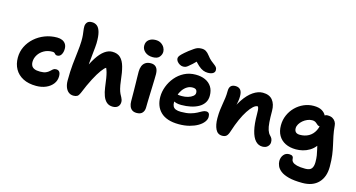

<svg xmlns="http://www.w3.org/2000/svg" viewBox="-102 -1235 3603 1942"><g transform="rotate(15 1699.0 -264.5)"><path d="M285 9Q203.6 9 147.3 -20.3Q91 -49.6 62 -101.1Q33 -152.6 33 -220Q33 -282.8 59.5 -336.8Q86 -390.8 132.3 -431.9Q178.6 -473 238.5 -496Q298.4 -519 366 -519Q396.6 -519 419.7 -508.6Q442.8 -498.2 455.9 -478.1Q469 -458 469 -428Q469 -392 454.1 -367.2Q439.2 -342.4 411.8 -342.4Q397.8 -342.4 391.7 -349Q385.6 -355.6 379.2 -361.7Q372.8 -367.8 355 -367.8Q306.8 -367.8 268.9 -346.3Q231 -324.8 209.2 -289.9Q187.4 -255 187.4 -215Q187.4 -194.2 196.1 -177.3Q204.8 -160.4 226.1 -150.6Q247.4 -140.8 285.8 -140.8Q325.2 -140.8 347.2 -150.7Q369.2 -160.6 382.3 -173.4Q395.4 -186.2 407.4 -196.1Q419.4 -206 438 -206Q461.8 -206 473.5 -191Q485.2 -176 485.2 -145Q485.2 -100.6 459.5 -66Q433.8 -31.4 388.5 -11.2Q343.2 9 285 9Z M675.6 6.8Q645.8 6.8 624.4 -9.7Q603 -26.2 591.3 -56.5Q579.6 -86.8 579.6 -127Q579.6 -221.4 587.1 -296.6Q594.6 -371.8 602.3 -433.1Q610 -494.4 611.4 -545.4Q612.2 -583.8 609.5 -610.2Q606.8 -636.6 603.7 -657.4Q600.6 -678.2 601 -699.8Q601.4 -723.4 616.1 -741.7Q630.8 -760 665.8 -760Q697.4 -760 720 -741.9Q742.6 -723.8 754.5 -681Q766.4 -638.2 764.8 -564.4Q763 -523.2 756.8 -472.3Q750.6 -421.4 745.1 -353.5Q739.6 -285.6 740 -192.4L706 -254.4Q744.8 -348.2 783.5 -407.9Q822.2 -467.6 861.8 -496Q901.4 -524.4 941.6 -524.4Q997.4 -524.4 1028.7 -493.8Q1060 -463.2 1075.7 -405.9Q1091.4 -348.6 1099.8 -267.2Q1106 -214.4 1114 -183.4Q1122 -152.4 1131.1 -134.1Q1140.2 -115.8 1148.6 -101Q1154.2 -90.8 1157.6 -79.1Q1161 -67.4 1161 -56Q1161 -25.6 1142 -7Q1123 11.6 1087.8 11.6Q1048.6 11.6 1023.7 -10.2Q998.8 -32 984.6 -70.1Q970.4 -108.2 964 -156.4Q956.8 -214.2 950.8 -250.1Q944.8 -286 938.4 -308.9Q932 -331.8 923 -351.4Q906.6 -343.4 877.8 -304.6Q849 -265.8 813.8 -198.7Q778.6 -131.6 740.8 -38.4Q729 -10.8 714.3 -2Q699.6 6.8 675.6 6.8Z M1338.2 10.2Q1308.4 10.2 1290.3 -2.7Q1272.2 -15.6 1263.4 -38.5Q1254.6 -61.4 1254.6 -89Q1254.6 -153.6 1253.8 -198.4Q1253 -243.2 1252.5 -276.2Q1252 -309.2 1251.2 -338.2Q1250.4 -367.2 1250.4 -399.6Q1250.4 -431 1260.3 -456.8Q1270.2 -482.6 1292.5 -497.7Q1314.8 -512.8 1349.8 -512.8Q1385.2 -512.8 1405.3 -490.6Q1425.4 -468.4 1426.4 -421Q1426.4 -401.2 1425.5 -366Q1424.6 -330.8 1423.1 -288.5Q1421.6 -246.2 1420.2 -203.5Q1418.8 -160.8 1417.8 -125Q1416.8 -89.2 1416.8 -67.4Q1416.8 -34.2 1397.8 -12Q1378.8 10.2 1338.2 10.2ZM1350.2 -576.8Q1299 -576.8 1267.7 -603.6Q1236.4 -630.4 1236.4 -668.2Q1236.4 -708.8 1264.1 -730.8Q1291.8 -752.8 1335.2 -752.8Q1368.6 -752.8 1391.9 -737.8Q1415.2 -722.8 1427.3 -700.9Q1439.4 -679 1439.4 -656.8Q1439.4 -628 1418.9 -602.4Q1398.4 -576.8 1350.2 -576.8Z M1779.4 10Q1713.6 10 1665.9 -6Q1618.2 -22 1587.6 -52Q1557 -82 1542.2 -122Q1527.4 -162 1527.4 -210Q1527.4 -264 1547.8 -318.5Q1568.2 -373 1606.2 -418.5Q1644.2 -464 1697.7 -491.5Q1751.2 -519 1817.4 -519Q1874.2 -519 1917.1 -499.8Q1960 -480.6 1984.4 -442.9Q2008.8 -405.2 2008.8 -349Q2008.8 -306.6 1988.7 -275.5Q1968.6 -244.4 1933.2 -224.4Q1897.8 -204.4 1851.7 -194.5Q1805.6 -184.6 1752.8 -184.6Q1698.8 -184.6 1669.9 -204.4Q1641 -224.2 1641 -250.2Q1641 -264.4 1647.7 -271.5Q1654.4 -278.6 1670 -278.6Q1681 -278.6 1696 -275.8Q1711 -273 1736.8 -273Q1770.2 -273 1799.9 -281.8Q1829.6 -290.6 1848.9 -306.1Q1868.2 -321.6 1868.2 -341Q1868.2 -363 1856.9 -374Q1845.6 -385 1819.2 -385Q1787.8 -385 1761.7 -368.5Q1735.6 -352 1716.2 -324.4Q1696.8 -296.8 1686.4 -261.8Q1676 -226.8 1676 -189.8Q1676 -166.6 1684.6 -150Q1693.2 -133.4 1713.5 -125Q1733.8 -116.6 1768.4 -116.6Q1826.2 -116.6 1865.3 -127.3Q1904.4 -138 1930.7 -152.2Q1957 -166.4 1976.5 -177.1Q1996 -187.8 2014.6 -187.8Q2034.4 -187.8 2043.6 -175.6Q2052.8 -163.4 2052.8 -138.8Q2052.8 -112.8 2032.9 -86.1Q2013 -59.4 1976.8 -38Q1940.6 -16.6 1890.4 -3.3Q1840.2 10 1779.4 10ZM1671.4 -564.6Q1652.4 -564.6 1634.8 -574.6Q1617.2 -584.6 1606 -599.5Q1594.8 -614.4 1594.8 -629.4Q1594.8 -639.6 1599.8 -649.9Q1604.8 -660.2 1623.3 -678.7Q1641.8 -697.2 1682.6 -730Q1712 -751.6 1730.7 -764.7Q1749.4 -777.8 1766.9 -783.4Q1784.4 -789 1808.2 -789Q1833.4 -789 1852.9 -777Q1872.4 -765 1890.8 -740.4Q1913 -711.2 1932.9 -694.7Q1952.8 -678.2 1968.1 -667.2Q1983.4 -656.2 1992.2 -645Q2001 -633.8 2001 -614.8Q2001 -593.2 1981.8 -580.9Q1962.6 -568.6 1927.2 -568.6Q1903.2 -568.6 1878.9 -578Q1854.6 -587.4 1826.8 -612.1Q1799 -636.8 1762.4 -682.2L1824.2 -680.8Q1783.6 -639.6 1757.9 -615.9Q1732.2 -592.2 1717 -581Q1701.8 -569.8 1691.8 -567.2Q1681.8 -564.6 1671.4 -564.6Z M2653.6 9.8Q2611.6 9.8 2581.1 -23.4Q2550.6 -56.6 2534.3 -123.5Q2518 -190.4 2518 -292.2Q2518 -316.2 2516.8 -332.5Q2515.6 -348.8 2511.8 -360.1Q2508 -371.4 2500.8 -379.6Q2493.6 -387.8 2482.2 -395Q2507.6 -394.6 2525 -390.5Q2542.4 -386.4 2551 -373.5Q2559.6 -360.6 2557.4 -332.8Q2539.8 -355.2 2528 -363.3Q2516.2 -371.4 2502.2 -371.4Q2483 -371.4 2458.5 -349.3Q2434 -327.2 2407.1 -286.1Q2380.2 -245 2354.6 -187.9Q2329 -130.8 2306.8 -61.6Q2294.4 -20.6 2278.4 -5.8Q2262.4 9 2233.8 9Q2185.4 9 2163.4 -36Q2141.4 -81 2141.4 -151Q2141.4 -200.4 2145.9 -236.9Q2150.4 -273.4 2155.9 -304.9Q2161.4 -336.4 2165.9 -369.2Q2170.4 -402 2170.4 -442.6Q2170.4 -478 2186.6 -494.9Q2202.8 -511.8 2235 -511.8Q2268.4 -511.8 2286.9 -491.1Q2305.4 -470.4 2305.4 -423.4Q2305.4 -394.2 2301.1 -371.1Q2296.8 -348 2291.5 -322.1Q2286.2 -296.2 2282.2 -258.9Q2278.2 -221.6 2279 -165L2242.2 -208.2Q2276.2 -311.8 2322.2 -380.6Q2368.2 -449.4 2419.6 -483.9Q2471 -518.4 2519.8 -518.4Q2589.2 -518.4 2622.8 -476.5Q2656.4 -434.6 2656.4 -364.4Q2656.4 -294 2660.1 -245.5Q2663.8 -197 2673.9 -167Q2684 -137 2701.4 -119.6Q2715.2 -106.2 2722.2 -91.9Q2729.2 -77.6 2729.2 -55.6Q2729.2 -30.4 2709.7 -10.3Q2690.2 9.8 2653.6 9.8Z M3140.6 260Q3052.2 260 2996.5 245.2Q2940.8 230.4 2911 207Q2881.2 183.6 2869.8 156.6Q2858.4 129.6 2858.4 106.2Q2858.4 67.6 2880 40.5Q2901.6 13.4 2937.6 13.4Q2962.8 13.4 2973.2 23.4Q2983.6 33.4 2983.6 51Q2983.6 68.4 2997.5 82.6Q3011.4 96.8 3044 105.2Q3076.6 113.6 3131 113.6Q3179 113.6 3196.9 90.3Q3214.8 67 3214.8 22.4Q3214.8 -16 3210 -46.7Q3205.2 -77.4 3198.1 -105.8Q3191 -134.2 3184.2 -165.4Q3177.4 -196.6 3172.4 -235.2L3230 -227.4Q3216.6 -177.4 3190.5 -143.3Q3164.4 -109.2 3130.4 -88.8Q3096.4 -68.4 3060 -59.7Q3023.6 -51 2989.6 -51Q2925.2 -51 2878.4 -74.2Q2831.6 -97.4 2806.1 -141.2Q2780.6 -185 2780.6 -247Q2780.6 -304.8 2802.6 -354.9Q2824.6 -405 2862.5 -442.6Q2900.4 -480.2 2949.2 -501.5Q2998 -522.8 3051.6 -522.8Q3106.2 -522.8 3138 -503.9Q3169.8 -485 3183.5 -455.8Q3197.2 -426.6 3197.2 -395.4Q3197.2 -370.2 3186.2 -354.2Q3175.2 -338.2 3162.8 -338.2Q3149.4 -338.2 3140.8 -344.2Q3132.2 -350.2 3124 -358.3Q3115.8 -366.4 3104.3 -372.4Q3092.8 -378.4 3073.8 -378.4Q3049.2 -378.4 3024 -367.7Q2998.8 -357 2978.2 -339.5Q2957.6 -322 2945 -300.4Q2932.4 -278.8 2932.4 -257.2Q2932.4 -231.6 2946.5 -217.6Q2960.6 -203.6 2990.2 -203.6Q3041.8 -203.6 3082.1 -226Q3122.4 -248.4 3145.7 -293.9Q3169 -339.4 3169 -408Q3169 -438.4 3178.4 -452.3Q3187.8 -466.2 3212.4 -466.2Q3244.4 -466.2 3264.4 -454.5Q3284.4 -442.8 3295.2 -424.3Q3306 -405.8 3307 -386Q3312 -327 3321.8 -280.1Q3331.6 -233.2 3341.9 -188.7Q3352.2 -144.2 3359.4 -92.1Q3366.6 -40 3366.6 30.2Q3366.6 137 3307.7 198.5Q3248.8 260 3140.6 260Z"/></g></svg>

Font: Shantell Sans Light
Style: Regular
Weight: 300
Designer: Stephen Nixon, Anya Danilova, Shantell Martin
Foundry: Arrow Type
Version: Version 1.011;[c5ecc13dd]